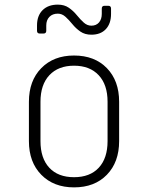

<svg xmlns="http://www.w3.org/2000/svg" viewBox="-20 -800 640 830"><path d="M300 10Q212 10 158.5 -44.5Q105 -99 105 -190V-360Q105 -451 158.5 -505.5Q212 -560 300 -560Q389 -560 442 -505.5Q495 -451 495 -360V-190Q495 -99 442 -44.5Q389 10 300 10ZM300 -34Q369 -34 407 -75Q445 -116 445 -190V-360Q445 -434 406.5 -475Q368 -516 300 -516Q232 -516 193.5 -475Q155 -434 155 -360V-190Q155 -116 193 -75Q231 -34 300 -34ZM375 -650Q347 -650 327.5 -663.5Q308 -677 293 -695.5Q278 -714 263 -727.5Q248 -741 230 -741Q207 -741 193.5 -727Q180 -713 180 -690V-667Q180 -655 168 -655H152Q140 -655 140 -667V-690Q140 -732 164 -756Q188 -780 230 -780Q258 -780 277.5 -766.5Q297 -753 312 -734.5Q327 -716 342 -702.5Q357 -689 375 -689Q396 -689 408 -703Q420 -717 420 -740V-763Q420 -775 432 -775H448Q460 -775 460 -763V-740Q460 -698 437.5 -674Q415 -650 375 -650Z"/></svg>

Font: Pitagon Sans Mono Thin
Style: Regular
Weight: 100
Monospace: yes
Designer: Travis Tran
Foundry: Pitagon
Version: Version 1.001; ttfautohint (v1.8.4.7-5d5b);gftools[0.9.26]